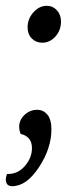

<svg xmlns="http://www.w3.org/2000/svg" viewBox="-36 -498 277 661"><path d="M109 -351Q88 -351 73.5 -365.5Q59 -380 59 -404Q59 -433 79 -455.5Q99 -478 125 -478Q146 -478 160 -462.5Q174 -447 174 -424Q174 -394 155 -372.5Q136 -351 109 -351ZM74 12Q74 -28 35 -37Q30 -50 30 -61Q30 -85 48.5 -102.5Q67 -120 92 -120Q113 -120 127 -103.5Q141 -87 141 -53Q141 13 98 78Q55 143 6 143Q-16 143 -16 119Q-16 113 -12 101H-8Q26 101 50 73Q74 45 74 12Z"/></svg>

Font: Overlock
Style: Italic
Weight: 400
Designer: Dario Muhafara
Foundry: Dario Manuel Muhafara
Version: Version 1.002